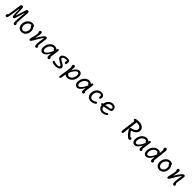

<svg xmlns="http://www.w3.org/2000/svg" viewBox="988 -3938 7324 7324"><g transform="rotate(45 4650.0 -276.0)"><path d="M84 13Q60 13 46.5 -4.8Q33 -22.5 33 -47Q33 -70.5 46 -88.5Q59 -106.5 80 -111.5Q121 -324.5 160 -636Q166.5 -686.5 184.5 -708.2Q202.5 -730 232 -730Q295 -730 296.5 -647.5Q302 -402 311.5 -302L326 -295.5Q383.5 -471.5 437 -666.5Q448.5 -709 467.2 -729.5Q486 -750 515 -750Q554 -750 567.5 -716.5Q581 -683 574.5 -631Q562 -535.5 550.8 -373.8Q539.5 -212 537.5 -105.5Q553.5 -98.5 563 -82.5Q572.5 -66.5 572.5 -47.5Q572.5 -21 556.5 -4.8Q540.5 11.5 516.5 11.5Q457 11.5 457 -94.5Q457 -180.5 467 -322Q477 -463.5 492 -568L476.5 -574Q451.5 -477.5 417.8 -362Q384 -246.5 368 -206.5Q346 -151 305 -151Q260.5 -151 251 -218.5Q245 -258.5 241.5 -361.5Q238 -464.5 239 -550L223.5 -556Q210.5 -436 187 -280.2Q163.5 -124.5 148 -56Q132.5 13 84 13Z M911.5 11.5Q819.5 11.5 761 -50Q702.5 -111.5 702.5 -213.5Q702.5 -282.5 725.2 -342.5Q748 -402.5 786 -443Q824 -483.5 873.2 -506.8Q922.5 -530 975.5 -530Q1040 -530 1083 -497.5Q1099.5 -484 1104.2 -467.2Q1109 -450.5 1100 -435Q1157.5 -382 1157.5 -277.5Q1157.5 -197.5 1127 -131.8Q1096.5 -66 1040 -27.2Q983.5 11.5 911.5 11.5ZM791 -223.5Q791 -158.5 824.5 -113.8Q858 -69 916.5 -69Q959.5 -69 995.8 -99.5Q1032 -130 1051.8 -176.2Q1071.5 -222.5 1071.5 -272Q1071.5 -348.5 1024 -388.5Q1006 -406 1001 -418.5Q996 -431 1002.5 -443.5L1005 -447.5Q994 -450 983 -450Q942 -450 905.5 -430Q869 -410 844.2 -377.8Q819.5 -345.5 805.2 -305Q791 -264.5 791 -223.5Z M1709 43.5Q1644 43.5 1644 -85.5Q1644 -149 1656.2 -239.2Q1668.5 -329.5 1690.5 -421L1675.5 -425Q1620 -355 1561.5 -261Q1503 -167 1464 -91Q1435.5 -37 1413.5 -11.8Q1391.5 13.5 1365 13.5Q1348 13.5 1338.2 3Q1328.5 -7.5 1326.5 -25.2Q1324.5 -43 1327.2 -63.8Q1330 -84.5 1337 -107.5Q1391.5 -283 1398.5 -412.5Q1373 -434.5 1373 -481Q1373 -511.5 1390.5 -529Q1408 -546.5 1432.5 -546.5Q1457 -546.5 1472 -526.5Q1487 -506.5 1487 -469Q1487 -361.5 1445 -229.5L1457 -225.5Q1533 -366.5 1625.5 -474.5Q1674 -530 1719.5 -530Q1744.5 -530 1759.2 -513.8Q1774 -497.5 1774 -463.5Q1774 -421 1750.8 -286.5Q1727.5 -152 1725 -73Q1744 -67 1754.5 -50.8Q1765 -34.5 1765 -14Q1765 12 1749 27.8Q1733 43.5 1709 43.5Z M2047.5 11.5Q2021.5 11.5 1997.5 1.5Q1973.5 -8.5 1953 -28.8Q1932.5 -49 1920 -84.5Q1907.5 -120 1907.5 -166Q1907.5 -234.5 1931 -298.8Q1954.5 -363 1993.2 -410Q2032 -457 2084.2 -485.2Q2136.5 -513.5 2191.5 -513.5Q2236.5 -513.5 2275.2 -498Q2314 -482.5 2330.5 -456L2332 -463.5Q2337.5 -494.5 2350 -510.2Q2362.5 -526 2383.5 -524Q2426.5 -521 2416.5 -457Q2395 -315 2369.5 -103.5Q2385 -97.5 2394 -80.8Q2403 -64 2403 -44.5Q2403 -19.5 2387 -3.8Q2371 12 2346.5 12Q2316.5 12 2300 -11.5Q2283.5 -35 2283.5 -73Q2283.5 -116 2293 -193H2280.5Q2238 -99 2175 -43.8Q2112 11.5 2047.5 11.5ZM1995 -178Q1995 -130.5 2012 -101.2Q2029 -72 2064 -72Q2118.5 -72 2186.5 -155Q2254.5 -238 2298.5 -365.5H2296Q2275 -365.5 2260.8 -381.8Q2246.5 -398 2242 -424Q2219 -432.5 2195.5 -432.5Q2141.5 -432.5 2094.5 -394.8Q2047.5 -357 2021.2 -298.5Q1995 -240 1995 -178Z M2745.5 16.5Q2691 16.5 2641.8 6.2Q2592.5 -4 2571.5 -18Q2540 -39 2556.5 -73.5Q2563.5 -89.5 2578.2 -94.5Q2593 -99.5 2610.5 -91.5Q2675 -62.5 2747.5 -62.5Q2769.5 -62.5 2790.5 -65Q2811.5 -67.5 2831.8 -73.2Q2852 -79 2864.5 -89.8Q2877 -100.5 2877 -115Q2877 -124 2870.5 -133.8Q2864 -143.5 2855 -151.8Q2846 -160 2829 -171.5Q2812 -183 2799 -190.5Q2786 -198 2763.5 -211Q2695 -250 2670.5 -269.5Q2611.5 -316.5 2611.5 -369.5Q2611.5 -414.5 2647.8 -452Q2684 -489.5 2742.2 -510Q2800.5 -530.5 2866 -530.5Q2903.5 -530.5 2931 -522.5Q2958.5 -514.5 2973.2 -501.5Q2988 -488.5 2995 -471Q3002 -453.5 3001 -435.5Q3000 -417.5 2993 -399Q2999.5 -387 2999.5 -368.5Q2999.5 -335.5 2974.2 -321.8Q2949 -308 2924 -320.2Q2899 -332.5 2899 -363Q2899 -384 2908.8 -408Q2918.5 -432 2917.5 -442.5L2911 -451Q2862 -457.5 2813.2 -449Q2764.5 -440.5 2733.2 -420.2Q2702 -400 2702 -374.5Q2702 -367.5 2704.5 -360.8Q2707 -354 2712.5 -347Q2718 -340 2723.5 -334Q2729 -328 2739 -321Q2749 -314 2756.2 -308.8Q2763.5 -303.5 2776 -296.2Q2788.5 -289 2796.2 -284.8Q2804 -280.5 2817.8 -272.8Q2831.5 -265 2838 -261.5Q2871.5 -242.5 2890.8 -230Q2910 -217.5 2931.5 -199.2Q2953 -181 2962.8 -161Q2972.5 -141 2972.5 -118Q2972.5 -75.5 2939.2 -44.2Q2906 -13 2855.5 1.8Q2805 16.5 2745.5 16.5Z M3386 11.5Q3342 11.5 3305.2 -1Q3268.5 -13.5 3250 -37Q3235 63 3217.5 152Q3212 181 3199.2 198.5Q3186.5 216 3165.5 213Q3144.5 210 3136.5 191.5Q3128.5 173 3133 146Q3192 -189.5 3206 -393Q3180 -414 3180 -453Q3180 -487 3198.8 -506.2Q3217.5 -525.5 3243 -525.5Q3297 -525.5 3297 -446Q3297 -406 3287 -310H3298.5Q3340.5 -404 3403.8 -458.8Q3467 -513.5 3532.5 -513.5Q3559.5 -513.5 3583.2 -503.5Q3607 -493.5 3627.2 -473.2Q3647.5 -453 3659.5 -417.2Q3671.5 -381.5 3671.5 -334.5Q3671.5 -264 3648.8 -199.8Q3626 -135.5 3587.8 -89.2Q3549.5 -43 3496.8 -15.8Q3444 11.5 3386 11.5ZM3280.5 -137.5H3284.5Q3332 -137.5 3333 -79.5Q3361.5 -68 3389.5 -68Q3444 -68 3489.8 -107Q3535.5 -146 3560 -204.8Q3584.5 -263.5 3584.5 -325.5Q3584.5 -373 3567.8 -403Q3551 -433 3515.5 -433Q3460 -433 3392.5 -349.2Q3325 -265.5 3280.5 -137.5Z M3907.5 11.5Q3881.5 11.5 3857.5 1.5Q3833.5 -8.5 3813 -28.8Q3792.5 -49 3780 -84.5Q3767.5 -120 3767.5 -166Q3767.5 -234.5 3791 -298.8Q3814.5 -363 3853.2 -410Q3892 -457 3944.2 -485.2Q3996.5 -513.5 4051.5 -513.5Q4096.5 -513.5 4135.2 -498Q4174 -482.5 4190.5 -456L4192 -463.5Q4197.5 -494.5 4210 -510.2Q4222.5 -526 4243.5 -524Q4286.5 -521 4276.5 -457Q4255 -315 4229.5 -103.5Q4245 -97.5 4254 -80.8Q4263 -64 4263 -44.5Q4263 -19.5 4247 -3.8Q4231 12 4206.5 12Q4176.5 12 4160 -11.5Q4143.5 -35 4143.5 -73Q4143.5 -116 4153 -193H4140.5Q4098 -99 4035 -43.8Q3972 11.5 3907.5 11.5ZM3855 -178Q3855 -130.5 3872 -101.2Q3889 -72 3924 -72Q3978.5 -72 4046.5 -155Q4114.5 -238 4158.5 -365.5H4156Q4135 -365.5 4120.8 -381.8Q4106.5 -398 4102 -424Q4079 -432.5 4055.5 -432.5Q4001.5 -432.5 3954.5 -394.8Q3907.5 -357 3881.2 -298.5Q3855 -240 3855 -178Z M4650 12Q4550 12 4490.2 -49.8Q4430.5 -111.5 4430.5 -217.5Q4430.5 -302 4465 -372.8Q4499.5 -443.5 4562.2 -485.8Q4625 -528 4702.5 -528Q4735 -528 4762.5 -519.5Q4790 -511 4808.5 -496.8Q4827 -482.5 4839.8 -464Q4852.5 -445.5 4857.8 -425Q4863 -404.5 4862.2 -384Q4861.5 -363.5 4854 -345Q4843.5 -321.5 4827 -311Q4810.5 -300.5 4791.5 -307Q4774 -313 4768 -329.8Q4762 -346.5 4769 -368Q4778.5 -402.5 4761.2 -426.2Q4744 -450 4702 -450Q4651 -450 4608.5 -416.2Q4566 -382.5 4543.2 -330.5Q4520.5 -278.5 4520.5 -222.5Q4520.5 -156.5 4556.8 -113.2Q4593 -70 4654.5 -70Q4691 -70 4729.2 -84.8Q4767.5 -99.5 4797.5 -122Q4816.5 -136 4830.8 -137.2Q4845 -138.5 4860.5 -125Q4873.5 -112 4872.2 -94.2Q4871 -76.5 4854.5 -61.5Q4818.5 -29 4763.5 -8.5Q4708.5 12 4650 12Z M5260.5 12.5Q5170.5 12.5 5112.8 -41Q5055 -94.5 5048.5 -184.5H5048Q5025 -181 5010.8 -190Q4996.5 -199 4995.5 -217.5Q4994 -235.5 5004.5 -247.2Q5015 -259 5037.5 -262.5Q5040.5 -263 5052.5 -265Q5061 -317.5 5083 -364.2Q5105 -411 5138.8 -447.2Q5172.5 -483.5 5220.5 -504.5Q5268.5 -525.5 5324 -525.5Q5405 -525.5 5451.2 -482Q5497.5 -438.5 5497.5 -365Q5497.5 -317 5477 -293Q5456.5 -269 5405 -254.5Q5330 -232.5 5137.5 -199Q5142 -137 5173.5 -102.2Q5205 -67.5 5264.5 -67.5Q5345 -67.5 5408.5 -116Q5420.5 -124.5 5428.2 -128.2Q5436 -132 5445.8 -130.8Q5455.5 -129.5 5465.5 -120.5Q5480 -107 5479 -91.5Q5478 -76 5463.5 -62.5Q5429.5 -31 5375.8 -9.2Q5322 12.5 5260.5 12.5ZM5143 -279.5Q5301.5 -306 5366.5 -322.5Q5416.5 -334.5 5416.5 -373.5Q5416.5 -406 5394.2 -426Q5372 -446 5326.5 -446Q5256.5 -446 5207.8 -398.5Q5159 -351 5143 -279.5Z M6704 8.5Q6678 8.5 6644.5 -13Q6611 -34.5 6581 -65.8Q6551 -97 6521.2 -135.2Q6491.5 -173.5 6471.8 -203Q6452 -232.5 6439.5 -254Q6426 -277 6424.8 -299.8Q6423.5 -322.5 6435.8 -339.2Q6448 -356 6473 -359.5Q6531.5 -369.5 6578.8 -390.2Q6626 -411 6657.8 -446.8Q6689.5 -482.5 6689.5 -527.5Q6689.5 -585.5 6640.8 -621Q6592 -656.5 6514 -657Q6486.5 -657 6458 -654Q6442.5 -545.5 6416.8 -326.5Q6391 -107.5 6384.5 -40Q6377.5 12 6334.5 12Q6309.5 12 6297.8 -7Q6286 -26 6290 -59.5Q6335.5 -450 6364 -635.5Q6310.5 -630 6302.5 -670Q6293.5 -714.5 6356 -730Q6419 -746.5 6503 -746.5Q6628.5 -746.5 6706 -687.5Q6783.5 -628.5 6783.5 -535Q6783.5 -496.5 6769.8 -461.8Q6756 -427 6732.2 -400Q6708.5 -373 6676.2 -351Q6644 -329 6607.8 -313.8Q6571.5 -298.5 6532 -289L6528 -276Q6587.5 -190.5 6682 -96.5Q6693 -102 6708 -102Q6735 -102 6751 -87Q6767 -72 6767 -48Q6767 -23.5 6749.5 -7.5Q6732 8.5 6704 8.5Z M7007.5 11.5Q6981.5 11.5 6957.5 1.5Q6933.5 -8.5 6913 -28.8Q6892.5 -49 6880 -84.5Q6867.5 -120 6867.5 -166Q6867.5 -234.5 6891 -298.8Q6914.5 -363 6953.2 -410Q6992 -457 7044.2 -485.2Q7096.5 -513.5 7151.5 -513.5Q7196.5 -513.5 7235.2 -498Q7274 -482.5 7290.5 -456L7292 -463.5Q7297.5 -494.5 7310 -510.2Q7322.5 -526 7343.5 -524Q7386.5 -521 7376.5 -457Q7355 -315 7329.5 -103.5Q7345 -97.5 7354 -80.8Q7363 -64 7363 -44.5Q7363 -19.5 7347 -3.8Q7331 12 7306.5 12Q7276.5 12 7260 -11.5Q7243.5 -35 7243.5 -73Q7243.5 -116 7253 -193H7240.5Q7198 -99 7135 -43.8Q7072 11.5 7007.5 11.5ZM6955 -178Q6955 -130.5 6972 -101.2Q6989 -72 7024 -72Q7078.5 -72 7146.5 -155Q7214.5 -238 7258.5 -365.5H7256Q7235 -365.5 7220.8 -381.8Q7206.5 -398 7202 -424Q7179 -432.5 7155.5 -432.5Q7101.5 -432.5 7054.5 -394.8Q7007.5 -357 6981.2 -298.5Q6955 -240 6955 -178Z M7629 11.5Q7602 11.5 7577.8 1.8Q7553.5 -8 7532.8 -28.2Q7512 -48.5 7499.8 -84.2Q7487.5 -120 7487.5 -166.5Q7487.5 -238 7511.8 -303Q7536 -368 7576 -413.8Q7616 -459.5 7668 -486.5Q7720 -513.5 7774.5 -513.5Q7814 -513.5 7850.5 -500.8Q7887 -488 7907 -466Q7918.5 -562 7922 -628Q7892.5 -646.5 7892.5 -694.5Q7892.5 -728.5 7910.8 -746.8Q7929 -765 7957 -765Q8014.5 -765 8014.5 -685Q8014.5 -618 7986 -392.2Q7957.5 -166.5 7952.5 -106Q7986.5 -95.5 7986.5 -50.5Q7986.5 -21 7970.2 -4.2Q7954 12.5 7928.5 12.5Q7896.5 12.5 7881.5 -12.8Q7866.5 -38 7866.5 -80.5Q7866.5 -118 7874 -193H7860.5Q7818.5 -99 7755.5 -43.8Q7692.5 11.5 7629 11.5ZM7574 -180Q7574 -130.5 7591.5 -99.8Q7609 -69 7643 -69Q7700 -69 7767 -152.5Q7834 -236 7878.5 -365.5H7875.5Q7829.5 -365.5 7823 -425Q7800 -434 7776.5 -434Q7734 -434 7695.5 -411.5Q7657 -389 7630.8 -353Q7604.5 -317 7589.2 -271.5Q7574 -226 7574 -180Z M8351.5 11.5Q8259.5 11.5 8201 -50Q8142.5 -111.5 8142.5 -213.5Q8142.5 -282.5 8165.2 -342.5Q8188 -402.5 8226 -443Q8264 -483.5 8313.2 -506.8Q8362.5 -530 8415.5 -530Q8480 -530 8523 -497.5Q8539.5 -484 8544.2 -467.2Q8549 -450.5 8540 -435Q8597.5 -382 8597.5 -277.5Q8597.5 -197.5 8567 -131.8Q8536.5 -66 8480 -27.2Q8423.5 11.5 8351.5 11.5ZM8231 -223.5Q8231 -158.5 8264.5 -113.8Q8298 -69 8356.5 -69Q8399.5 -69 8435.8 -99.5Q8472 -130 8491.8 -176.2Q8511.5 -222.5 8511.5 -272Q8511.5 -348.5 8464 -388.5Q8446 -406 8441 -418.5Q8436 -431 8442.5 -443.5L8445 -447.5Q8434 -450 8423 -450Q8382 -450 8345.5 -430Q8309 -410 8284.2 -377.8Q8259.5 -345.5 8245.2 -305Q8231 -264.5 8231 -223.5Z M9149 43.5Q9084 43.5 9084 -85.5Q9084 -149 9096.2 -239.2Q9108.5 -329.5 9130.5 -421L9115.5 -425Q9060 -355 9001.5 -261Q8943 -167 8904 -91Q8875.5 -37 8853.5 -11.8Q8831.5 13.5 8805 13.5Q8788 13.5 8778.2 3Q8768.5 -7.5 8766.5 -25.2Q8764.5 -43 8767.2 -63.8Q8770 -84.5 8777 -107.5Q8831.5 -283 8838.5 -412.5Q8813 -434.5 8813 -481Q8813 -511.5 8830.5 -529Q8848 -546.5 8872.5 -546.5Q8897 -546.5 8912 -526.5Q8927 -506.5 8927 -469Q8927 -361.5 8885 -229.5L8897 -225.5Q8973 -366.5 9065.5 -474.5Q9114 -530 9159.5 -530Q9184.5 -530 9199.2 -513.8Q9214 -497.5 9214 -463.5Q9214 -421 9190.8 -286.5Q9167.5 -152 9165 -73Q9184 -67 9194.5 -50.8Q9205 -34.5 9205 -14Q9205 12 9189 27.8Q9173 43.5 9149 43.5Z"/></g></svg>

Font: Monaspace Radon
Style: Regular
Weight: 400
Designer: Riley Cran & the Lettermatic Team
Foundry: Lettermatic
Version: Version 1.000 (Monaspace Radon)